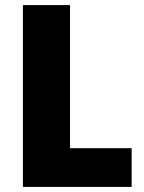

<svg xmlns="http://www.w3.org/2000/svg" viewBox="-20 -800 566 754"><path d="M70 -66V-780H255V-218H497V-66Z"/></svg>

Font: Noto Sans Malayalam UI SemiCondensed Black
Style: Regular
Weight: 900
Width: 4
Designer: Jelle Bosma - Monotype Design Team
Foundry: Monotype Imaging Inc.
Version: Version 2.104; ttfautohint (v1.8.4.7-5d5b)